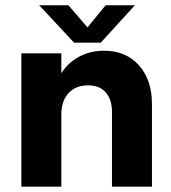

<svg xmlns="http://www.w3.org/2000/svg" viewBox="-20 -700 640 720"><path d="M399.9 -279.8Q399.9 -326.2 377 -353Q354 -379.9 310.1 -379.9Q264.2 -379.9 237.1 -350.8Q210 -321.8 210 -270V0H60.1V-500H210V-425.8Q237.3 -467.3 278.8 -488.5Q320.3 -509.8 370.1 -509.8Q452.1 -509.8 501 -455.1Q549.8 -400.4 549.8 -310.1V0H399.9ZM357.9 -540H257.8L127 -680.2H236.8L308.1 -597.2L376 -680.2H485.8Z"/></svg>

Font: Gully
Style: Bold
Weight: 700
Designer: jaikishan Patel
Foundry: MagicType
Version: Version 1.000;Glyphs 3.2 (3242)